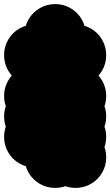

<svg xmlns="http://www.w3.org/2000/svg" viewBox="-70 -820 540 940"><path d="M150 -550Q150 -591 170 -625.5Q190 -660 224.5 -680Q259 -700 300 -700Q341 -700 375.5 -680Q410 -660 430 -625.5Q450 -591 450 -550Q450 -509 430 -474.5Q410 -440 375.5 -420Q341 -400 300 -400Q259 -400 224.5 -420Q190 -440 170 -474.5Q150 -509 150 -550ZM50 -450Q50 -491 70 -525.5Q90 -560 124.5 -580Q159 -600 200 -600Q241 -600 275.5 -580Q310 -560 330 -525.5Q350 -491 350 -450Q350 -409 330 -374.5Q310 -340 275.5 -320Q241 -300 200 -300Q159 -300 124.5 -320Q90 -340 70 -374.5Q50 -409 50 -450ZM50 -650Q50 -691 70 -725.5Q90 -760 124.5 -780Q159 -800 200 -800Q241 -800 275.5 -780Q310 -760 330 -725.5Q350 -691 350 -650Q350 -609 330 -574.5Q310 -540 275.5 -520Q241 -500 200 -500Q159 -500 124.5 -520Q90 -540 70 -574.5Q50 -609 50 -650ZM-50 -550Q-50 -591 -30 -625.5Q-10 -660 24.5 -680Q59 -700 100 -700Q141 -700 175.5 -680Q210 -660 230 -625.5Q250 -591 250 -550Q250 -509 230 -474.5Q210 -440 175.5 -420Q141 -400 100 -400Q59 -400 24.5 -420Q-10 -440 -30 -474.5Q-50 -509 -50 -550ZM50 -50Q50 -91 70 -125.5Q90 -160 124.5 -180Q159 -200 200 -200Q241 -200 275.5 -180Q310 -160 330 -125.5Q350 -91 350 -50Q350 -9 330 25.5Q310 60 275.5 80Q241 100 200 100Q159 100 124.5 80Q90 60 70 25.5Q50 -9 50 -50ZM-50 -150Q-50 -191 -30 -225.5Q-10 -260 24.5 -280Q59 -300 100 -300Q141 -300 175.5 -280Q210 -260 230 -225.5Q250 -191 250 -150Q250 -109 230 -74.5Q210 -40 175.5 -20Q141 0 100 0Q59 0 24.5 -20Q-10 -40 -30 -74.5Q-50 -109 -50 -150ZM-50 -250Q-50 -291 -30 -325.5Q-10 -360 24.5 -380Q59 -400 100 -400Q141 -400 175.5 -380Q210 -360 230 -325.5Q250 -291 250 -250Q250 -209 230 -174.5Q210 -140 175.5 -120Q141 -100 100 -100Q59 -100 24.5 -120Q-10 -140 -30 -174.5Q-50 -209 -50 -250ZM-50 -350Q-50 -391 -30 -425.5Q-10 -460 24.5 -480Q59 -500 100 -500Q141 -500 175.5 -480Q210 -460 230 -425.5Q250 -391 250 -350Q250 -309 230 -274.5Q210 -240 175.5 -220Q141 -200 100 -200Q59 -200 24.5 -220Q-10 -240 -30 -274.5Q-50 -309 -50 -350ZM150 -350Q150 -391 170 -425.5Q190 -460 224.5 -480Q259 -500 300 -500Q341 -500 375.5 -480Q410 -460 430 -425.5Q450 -391 450 -350Q450 -309 430 -274.5Q410 -240 375.5 -220Q341 -200 300 -200Q259 -200 224.5 -220Q190 -240 170 -274.5Q150 -309 150 -350ZM150 -250Q150 -291 170 -325.5Q190 -360 224.5 -380Q259 -400 300 -400Q341 -400 375.5 -380Q410 -360 430 -325.5Q450 -291 450 -250Q450 -209 430 -174.5Q410 -140 375.5 -120Q341 -100 300 -100Q259 -100 224.5 -120Q190 -140 170 -174.5Q150 -209 150 -250ZM150 -150Q150 -191 170 -225.5Q190 -260 224.5 -280Q259 -300 300 -300Q341 -300 375.5 -280Q410 -260 430 -225.5Q450 -191 450 -150Q450 -109 430 -74.5Q410 -40 375.5 -20Q341 0 300 0Q259 0 224.5 -20Q190 -40 170 -74.5Q150 -109 150 -150ZM150 -50Q150 -91 170 -125.5Q190 -160 224.5 -180Q259 -200 300 -200Q341 -200 375.5 -180Q410 -160 430 -125.5Q450 -91 450 -50Q450 -9 430 25.5Q410 60 375.5 80Q341 100 300 100Q259 100 224.5 80Q190 60 170 25.5Q150 -9 150 -50Z"/></svg>

Font: TINY 5x3
Style: Regular
Weight: 400
Designer: Jack Halten Fahnestock
Foundry: Velvetyne Type Foundry
Version: Version 1.002